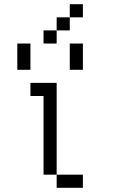

<svg xmlns="http://www.w3.org/2000/svg" viewBox="-20 -895 540 915"><path d="M375 0V-62.5H250V0ZM375 -812.5V-875H312.5V-812.5H250V-750H187.5V-687.5H250V-750H312.5V-812.5ZM250 -62.5V-500H125V-437.5H187.5Q187.5 -437.5 187.5 -62.5ZM62.5 -687.5Q62.5 -687.5 62.5 -562.5H125Q125 -562.5 125 -687.5ZM312.5 -687.5Q312.5 -687.5 312.5 -562.5H375Q375 -562.5 375 -687.5Z"/></svg>

Font: CalcUnifontExMono
Style: Regular
Weight: 500
Version: Version 15.0.06